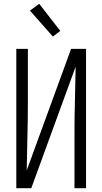

<svg xmlns="http://www.w3.org/2000/svg" viewBox="-20 -993 540 1013"><path d="M66 0V-735H127V-441Q127 -354 124.5 -267Q122 -180 121 -94L355 -735H434V0H373V-294Q373 -381 375.5 -468Q378 -555 379 -641L145 0ZM259 -800 138 -937 187 -973 298 -830Z"/></svg>

Font: Iosevka Term Curly Light
Style: Regular
Weight: 300
Designer: Belleve Invis
Foundry: Belleve Invis
Version: Version 32.3.0